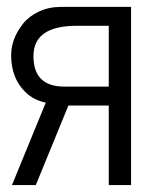

<svg xmlns="http://www.w3.org/2000/svg" viewBox="-20 -535 453 555"><path d="M358.9 0H294.4V-230H177.7L83.5 0H14.6L112.3 -238.3Q77.1 -245.6 53.7 -268.6Q12.2 -308.6 12.2 -375.5Q12.2 -423.3 46.9 -466.8Q63.5 -487.8 92.3 -501.5Q121.1 -515.1 156.7 -515.1H358.9ZM294.4 -284.7V-460.4H201.2Q76.7 -460.4 76.7 -372.6Q76.7 -284.7 166 -284.7Z"/></svg>

Font: News Cycle
Style: Regular
Weight: 500
Version: Version 0.5.2